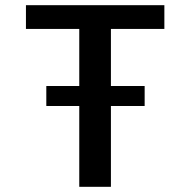

<svg xmlns="http://www.w3.org/2000/svg" viewBox="-20 -720 750 740"><path d="M158.5 -388.5H285.5V-608.5H80V-700H613.5V-608.5H407.5V-388.5H537.5V-311.5H407.5V0H285.5V-311.5H158.5Z"/></svg>

Font: League Mono Medium
Style: Regular
Weight: 500
Width: 6
Designer: Tyler Finck
Foundry: The League of Moveable Type / Tyler Finck
Version: Version 2.300;RELEASE